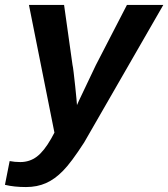

<svg xmlns="http://www.w3.org/2000/svg" viewBox="-62 -548 680 776"><path d="M43 208Q-5 208 -42 199L-23 103Q-13 105 -2 106Q9 107 20 107Q58 107 87 85Q116 63 145 12L158 -12L55 -528H197L231 -286Q233 -278 235.5 -256.5Q238 -235 242 -199Q245 -167 247 -149Q249 -131 249 -125V-123L257 -141L325 -284L451 -528H598L278 28Q225 110 193 142Q160 176 124 192Q88 208 43 208Z"/></svg>

Font: Libra Sans Modern
Style: Bold Italic
Weight: 700
Italic angle: -12°
Foundry: Stefan Peev, Context Ltd
Version: Version 1.000